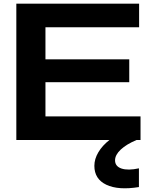

<svg xmlns="http://www.w3.org/2000/svg" viewBox="-20 -770 838 1056"><path d="M69.8 0V-750H745.1V-620.1H230V-443.8H690.9V-317.9H230V-129.9H752.9V0H731Q675.3 23.4 644 52.7Q612.8 82 612.8 111.8Q612.8 145 648.4 157Q684.1 168.9 744.1 155.8V258.8Q630.9 277.3 564.9 246.1Q499 214.8 499 142.1Q499 104.5 521 67.4Q543 30.3 582 0Z"/></svg>

Font: Mattone
Style: Regular
Weight: 400
Width: 6
Designer: Nunzio Mazzaferro
Foundry: Collletttivo
Version: Version 2.000;Glyphs 3.2 (3217)